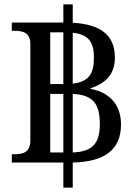

<svg xmlns="http://www.w3.org/2000/svg" viewBox="-20 -780 599 879"><path d="M534 -210C534 -305 477 -358 395 -373V-376C459 -397 506 -436 506 -516C506 -618 443 -668 313 -676V-760H270V-677H34V-639H45C85 -639 119 -631 119 -578V-138C119 -82 86 -74 45 -74H34V-36H270V79H313V-36C462 -39 534 -97 534 -210ZM210 -632H270V-395H210ZM410 -516C410 -441 386 -406 313 -397V-630C383 -622 410 -591 410 -516ZM210 -82V-350H270V-82ZM313 -82V-350C408 -346 437 -302 437 -212C437 -122 403 -86 313 -82Z"/></svg>

Font: Noto Serif Thai
Style: Regular
Weight: 400
Designer: Monotype Design Team
Foundry: Monotype Imaging Inc.
Version: Version 1.901